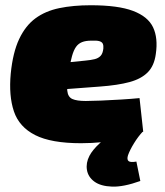

<svg xmlns="http://www.w3.org/2000/svg" viewBox="-20 -534 630 732"><path d="M326 -514Q430 -514 487 -492.5Q544 -471 563.5 -430Q583 -389 574 -328Q568 -283 543 -258Q518 -233 473.5 -221Q429 -209 361 -204L95 -184L108 -283L306 -303Q327 -305 341 -308.5Q355 -312 363.5 -321Q372 -330 374 -349Q375 -360 372 -367Q369 -374 359 -377Q349 -380 328 -379Q307 -379 293 -373.5Q279 -368 270 -355.5Q261 -343 254.5 -320Q248 -297 242 -261Q234 -212 236.5 -188Q239 -164 256 -156.5Q273 -149 307 -149Q328 -149 364.5 -150.5Q401 -152 441.5 -154.5Q482 -157 512 -160L526 -32Q491 -16 451 -6Q411 4 370 8Q329 12 289 12Q175 12 114 -19Q53 -50 33 -109.5Q13 -169 21 -254Q29 -334 53 -385Q77 -436 115 -464Q153 -492 206 -503Q259 -514 326 -514ZM438 -41 525 -33Q507 -14 491 12Q475 38 468 58Q463 74 470 80Q477 86 500 82L515 156Q451 179 407.5 177.5Q364 176 340 158.5Q316 141 311.5 114Q307 87 321 60Q333 37 361 11.5Q389 -14 438 -41Z"/></svg>

Font: Exo 2 Black
Style: Italic
Weight: 900
Italic angle: -8°
Designer: Natanael Gama
Foundry: Natanael Gama
Version: Version 2.010